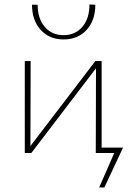

<svg xmlns="http://www.w3.org/2000/svg" viewBox="-20 -679 578 852"><path d="M122 -658H147Q147 -597 178.5 -560Q210 -523 262 -523Q314 -523 345.5 -560Q377 -597 377 -659L403 -658Q403 -589 364.5 -546.5Q326 -504 262 -504Q199 -504 160.5 -546.5Q122 -589 122 -658ZM443 153H420L487 0H405L406 -376L119 0H90V-408H116L115 -31L403 -408H431V-24H526Z"/></svg>

Font: Ysabeau Infant Extralight
Style: Regular
Weight: 200
Designer: Christian Thalmann (Catharsis Fonts)
Version: Version 0.003